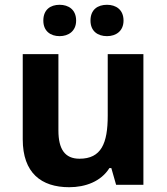

<svg xmlns="http://www.w3.org/2000/svg" viewBox="-20 -865 697 802"><path d="M161 -779C161 -735 191 -714 229 -714C266 -714 298 -735 298 -779C298 -825 266 -845 229 -845C191 -845 161 -825 161 -779ZM358 -779C358 -735 388 -714 427 -714C464 -714 496 -735 496 -779C496 -825 464 -845 427 -845C388 -845 358 -825 358 -779ZM579 -639H430V-382C430 -266 403 -202 312 -202C251 -202 224 -242 224 -320V-639H75V-283C75 -143 152 -83 269 -83C337 -83 402 -107 437 -163H445L465 -93H579Z"/></svg>

Font: Noto Sans Telugu UI
Style: Bold
Weight: 700
Designer: Jelle Bosma - Monotype Design Team
Foundry: Monotype Imaging Inc.
Version: Version 2.005